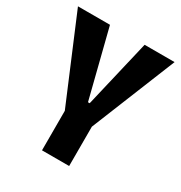

<svg xmlns="http://www.w3.org/2000/svg" viewBox="-157 -774 838 888"><g transform="rotate(30 262.0 -330.0)"><path d="M193 0V-211L4 -660H175L266 -299H275L360 -660H520L338 -210V0Z"/></g></svg>

Font: Bricolage Grotesque 10pt Condensed Bricolage Grotesque 10pt Condensed Regular
Style: Bold
Weight: 700
Width: 3
Designer: Mathieu Triay
Foundry: Atelier Triay
Version: Version 1.000; ttfautohint (v1.8.4.7-5d5b);gftools[0.9.32]